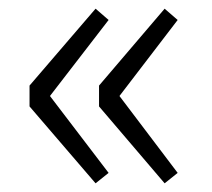

<svg xmlns="http://www.w3.org/2000/svg" viewBox="-20 -500 489 442"><path d="M200 -78 230 -102 95 -279 230 -454 200 -480 48 -303V-255ZM359 -78 389 -102 255 -279 389 -454 359 -480 208 -303V-255Z"/></svg>

Font: Noto Sans TC Light
Style: Regular
Weight: 300
Designer: Ryoko NISHIZUKA 西塚涼子 (kana, bopomofo & ideographs); Paul D. Hunt (Latin, Greek & Cyrillic); Sandoll Communications 산돌커뮤니
Foundry: Adobe
Version: Version 2.004;hotconv 1.0.118;makeotfexe 2.5.65603